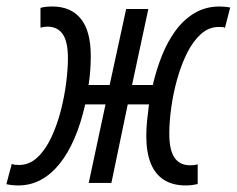

<svg xmlns="http://www.w3.org/2000/svg" viewBox="-67 -563 729 591"><path d="M-10.7 7.8Q-20 7.8 -29.3 6.8Q-38.6 5.9 -47.4 3.9L-30.8 -58.6Q-26.9 -56.6 -21.7 -55.9Q-16.6 -55.2 -8.3 -55.2Q23.4 -55.2 48.1 -78.4Q72.8 -101.6 90.6 -139.4Q108.4 -177.2 119.9 -221.4Q131.3 -265.6 136.7 -308.3Q142.1 -351.1 142.1 -383.3Q142.1 -435.1 126 -458Q109.9 -481 79.1 -481Q74.2 -481 68.6 -480.2Q63 -479.5 57.6 -478V-538.6Q64.5 -541 74 -542Q83.5 -543 93.8 -543Q151.4 -543 181.9 -505.1Q212.4 -467.3 212.4 -390.6Q212.4 -370.1 210.9 -347.7Q209.5 -325.2 205.6 -301.3H270.5L321.3 -535.2H389.6L339.4 -301.3H403.3Q414.1 -348.1 431.4 -391.6Q448.7 -435.1 473.6 -469Q498.5 -502.9 532.2 -522.9Q565.9 -543 608.9 -543Q617.2 -543 625.5 -542.2Q633.8 -541.5 641.6 -540L625.5 -477.5Q622.1 -479.5 617.7 -479.7Q613.3 -480 606 -480Q575.7 -480 551.3 -458Q526.9 -436 508.8 -399.7Q490.7 -363.3 478.5 -319.8Q466.3 -276.4 460.2 -232.2Q454.1 -188 454.1 -151.4Q454.1 -101.1 470.2 -77.6Q486.3 -54.2 518.6 -54.2Q524.4 -54.2 530.3 -54.9Q536.1 -55.7 541.5 -57.1V3.4Q533.7 5.4 524.2 6.6Q514.6 7.8 504.4 7.8Q465.3 7.8 438.2 -9Q411.1 -25.9 397.2 -59.8Q383.3 -93.8 383.3 -144.5Q383.3 -166.5 385.7 -191.2Q388.2 -215.8 391.6 -241.7H326.2L275.9 0H206.1L257.8 -241.7H195.3Q182.1 -183.6 162.4 -137.5Q142.6 -91.3 116.5 -58.8Q90.3 -26.4 58.6 -9.3Q26.9 7.8 -10.7 7.8Z"/></svg>

Font: Open Sans Condensed
Style: Italic
Weight: 400
Width: 3
Italic angle: -12°
Designer: Monotype Design Team
Foundry: Monotype Imaging Inc.
Version: Version 3.000